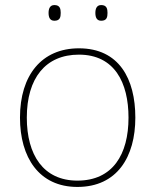

<svg xmlns="http://www.w3.org/2000/svg" viewBox="-20 -729 615 759"><path d="M172 -678C172 -661 177 -647 195 -647C217 -647 220 -661 220 -678C220 -694 217 -709 195 -709C177 -709 172 -694 172 -678ZM357 -678C357 -661 362 -647 380 -647C402 -647 405 -661 405 -678C405 -694 402 -709 380 -709C362 -709 357 -694 357 -678ZM515 -264C515 -417 451 -538 292 -538C145 -538 59 -432 59 -264C59 -107 134 10 286 10C443 10 515 -109 515 -264ZM86 -264C86 -420 160 -513 292 -513C433 -513 488 -402 488 -264C488 -119 426 -15 286 -15C151 -15 86 -117 86 -264Z"/></svg>

Font: Noto Sans Malayalam Thin
Style: Regular
Weight: 100
Designer: Jelle Bosma - Monotype Design Team
Foundry: Monotype Imaging Inc.
Version: Version 2.104